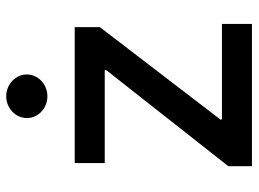

<svg xmlns="http://www.w3.org/2000/svg" viewBox="-122 -674 796 591"><g transform="rotate(-90 275.5 -378.0)"><path d="M60 0H497.9V-92.3H203.8V-97.3L487.9 -468V-545.5H69.6V-453.1H355.5V-448.2L60 -72.8ZM208.1 -692.8C208.1 -658 238.3 -629.6 275.2 -629.6C311.8 -629.6 342.3 -658 342.3 -692.8C342.3 -727.6 311.8 -756.4 275.2 -756.4C238.3 -756.4 208.1 -727.6 208.1 -692.8Z"/></g></svg>

Font: Margiela Sans Medium
Style: Regular
Weight: 500
Designer: Stefan Endress, Andreas Faust
Version: Version 1.100;FEAKit 1.0